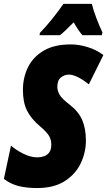

<svg xmlns="http://www.w3.org/2000/svg" viewBox="-38 -951 548 981"><path d="M151.9 9.8Q98.6 9.8 57.6 -0.2Q16.6 -10.3 -18.1 -37.1L18.1 -207Q43.5 -184.6 81.1 -165.8Q118.7 -147 152.8 -147Q168 -147 184.6 -151.9Q201.2 -156.7 212.6 -170.9Q224.1 -185.1 224.1 -212.9Q224.1 -235.8 213.1 -255.6Q202.1 -275.4 167 -305.2Q120.6 -344.2 99.9 -386.2Q79.1 -428.2 79.1 -491.2Q79.1 -555.2 105.5 -608.2Q131.8 -661.1 186 -692.6Q240.2 -724.1 323.2 -724.1Q363.8 -724.1 408.2 -710.9Q452.6 -697.8 490.2 -669.9L416 -520Q386.2 -543.9 359.9 -556.9Q333.5 -569.8 314 -569.8Q291.5 -569.8 273.2 -555.2Q254.9 -540.5 254.9 -506.8Q254.9 -488.3 265.9 -468Q276.9 -447.8 316.9 -417Q363.3 -381.3 382.1 -337.6Q400.9 -293.9 400.9 -232.9Q400.9 -171.4 374 -115.7Q347.2 -60.1 292 -25.1Q236.8 9.8 151.9 9.8ZM164.1 -771 166 -783.2Q198.2 -816.4 228 -853.5Q257.8 -890.6 286.1 -931.2H431.2Q438 -901.9 454.1 -859.4Q470.2 -816.9 485.4 -785.2L482.4 -771H383.3Q361.3 -795.9 338.4 -836.9Q316.4 -814.5 299.1 -798.1Q281.7 -781.7 268.1 -771Z"/></svg>

Font: Open Sans Condensed ExtraBold
Style: Italic
Weight: 800
Width: 3
Italic angle: -12°
Designer: Monotype Design Team
Foundry: Monotype Imaging Inc.
Version: Version 3.003; ttfautohint (v1.8.4)